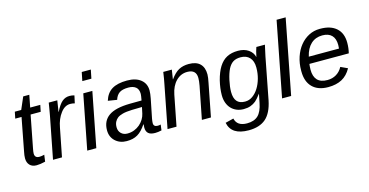

<svg xmlns="http://www.w3.org/2000/svg" viewBox="-89 -1158 3458 1799"><g transform="rotate(-15 1639.5 -258.5)"><path d="M134 10Q92 10 68.5 -14.5Q45 -39 45 -81Q45 -95 47 -110.5Q49 -126 53 -145L114 -464H53L66 -528H128L179 -646H238L215 -528H313L300 -464H202L141 -149Q135 -120 135 -103Q135 -60 179 -60Q201 -60 228 -67L219 -2Q169 10 134 10Z M629 -458Q606 -464 585 -464Q532 -464 492 -410Q451 -357 436 -275L382 0H295L374 -405L386 -473L395 -528H478L461 -420H463Q495 -485 526 -511.5Q557 -538 598 -538Q623 -538 645 -531Z M751 -641 768 -725H856L839 -641ZM627 0 730 -528H818L715 0Z M1286 5Q1240 5 1219.5 -14Q1199 -33 1199 -70L1201 -101H1198Q1178 -71 1157.5 -49.5Q1137 -28 1114.5 -15Q1092 -2 1066 4Q1040 10 1009 10Q942 10 898 -31Q855 -71 855 -136Q855 -226 920 -272.5Q985 -319 1126 -321L1240 -322Q1249 -370 1249 -384Q1249 -429 1223 -450Q1197 -471 1151 -471Q1093 -471 1063.5 -450.5Q1034 -430 1021 -387L934 -401Q956 -473 1009.5 -505.5Q1063 -538 1156 -538Q1241 -538 1289 -499Q1337 -460 1337 -394Q1337 -363 1328 -317L1291 -133Q1289 -121 1287.5 -110.5Q1286 -100 1286 -90Q1286 -54 1326 -54Q1340 -54 1355 -58L1348 -3Q1314 5 1286 5ZM1228 -262 1131 -260Q1073 -258 1039.5 -249Q1006 -240 988 -226Q970 -212 959.5 -191Q949 -170 949 -140Q949 -103 972.5 -80Q996 -57 1034 -57Q1069 -57 1099.5 -69Q1130 -81 1153.5 -101Q1177 -121 1193 -147Q1209 -173 1215 -201Z M1739 0 1801 -315Q1805 -337 1807 -355Q1809 -373 1809 -388Q1809 -470 1722 -470Q1659 -470 1613 -423.5Q1567 -377 1551 -296L1493 0H1406L1487 -416Q1492 -439 1496.5 -467Q1501 -495 1506 -528H1589Q1589 -523 1583 -490L1575 -438H1577Q1617 -494 1658 -516Q1699 -538 1755 -538Q1827 -538 1863.5 -502Q1900 -466 1900 -399Q1900 -383 1897 -363.5Q1894 -344 1889 -319L1827 0Z M2139 208Q1972 208 1947 84L2027 64Q2044 141 2141 141Q2210 141 2248 105Q2286 69 2302 -13L2319 -98H2318Q2302 -76 2288.5 -61Q2275 -46 2264 -36Q2241 -17 2212 -6.5Q2183 4 2145 4Q2107 4 2076.5 -9Q2046 -22 2024.5 -45Q2003 -68 1991 -101Q1979 -134 1979 -175Q1979 -240 1997 -315Q2017 -392 2047 -440Q2079 -491 2124 -514.5Q2169 -538 2232 -538Q2292 -538 2332.5 -510.5Q2373 -483 2384 -438H2385L2397 -490Q2406 -523 2409 -528H2492L2483 -488L2468 -419L2390 -15Q2366 103 2305.5 155.5Q2245 208 2139 208ZM2071 -182Q2071 -61 2173 -61H2178Q2216 -61 2249 -84.5Q2282 -108 2306.5 -147Q2331 -186 2345 -236Q2359 -286 2359 -339V-344Q2359 -405 2327.5 -439Q2296 -473 2241 -473Q2196 -473 2167.5 -455Q2139 -437 2119 -398Q2109 -378 2100.5 -352.5Q2092 -327 2085 -295Q2078 -263 2074.5 -235Q2071 -207 2071 -182Z M2517 0 2658 -725H2746L2605 0Z M2848 -246Q2846 -238 2845.5 -224Q2845 -210 2844 -190Q2844 -124 2876 -90Q2908 -56 2974 -56Q3022 -56 3060 -79Q3098 -102 3120 -144L3187 -113Q3152 -49 3097 -19.5Q3042 10 2964 10Q2865 10 2811 -44Q2757 -98 2757 -198V-205Q2757 -276 2777.5 -337Q2798 -398 2834 -442.5Q2870 -487 2919 -512.5Q2968 -538 3025 -538H3031Q3131 -538 3186.5 -488.5Q3242 -439 3242 -346Q3242 -294 3230 -246ZM3153 -313 3155 -348Q3155 -409 3124 -441Q3093 -473 3033 -473Q2967 -473 2922.5 -432Q2878 -391 2860 -313Z"/></g></svg>

Font: Libra Sans Modern
Style: Italic
Weight: 400
Italic angle: -12°
Foundry: Stefan Peev, Context Ltd
Version: Version 1.000